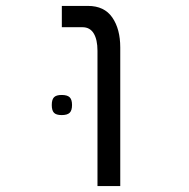

<svg xmlns="http://www.w3.org/2000/svg" viewBox="-20 -629 640 649"><path d="M259 -537H189V-609H277.5Q332.5 -609 359.5 -570Q386.5 -531 386.5 -468.5V0H309.5V-457.5Q309.5 -495 296.8 -516Q284 -537 259 -537ZM155 -274Q155 -292.5 162.5 -300.2Q170 -308 188.5 -308Q207.5 -308 215.5 -300.2Q223.5 -292.5 223.5 -274Q223.5 -255.5 215.5 -247.8Q207.5 -240 188.5 -240Q170 -240 162.5 -247.8Q155 -255.5 155 -274Z"/></svg>

Font: JuliaMono Light
Style: Regular
Weight: 300
Monospace: yes
Designer: cormullion
Foundry: corm
Version: Version 0.054; ttfautohint (v1.8.4)